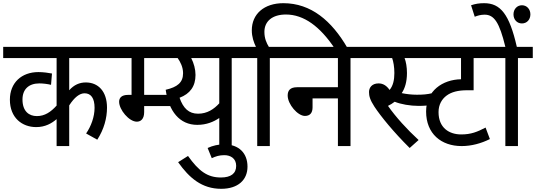

<svg xmlns="http://www.w3.org/2000/svg" viewBox="-20 -916 3361 1204"><path d="M706 -552V-622H0V-552H335V-254C299 -214 261 -188 211 -188C162 -188 121 -218 121 -292C121 -356 160 -393 227 -393C251 -393 281 -389 300 -384L306 -455C287 -459 250 -464 221 -464C115 -464 42 -397 42 -291C42 -177 119 -119 207 -119C264 -119 305 -143 335 -169V0H414V-255C446 -305 479 -331 510 -331C551 -331 573 -300 573 -240C573 -183 551 -124 520 -79L590 -40C632 -105 651 -175 651 -241C651 -343 596 -399 518 -399C479 -399 444 -384 414 -350V-552Z M884 -321V-552H1025V-622H692V-552H805V-321H783C742 -321 727 -302 727 -278C727 -228 789 -153 838 -153C863 -153 884 -170 884 -213V-251H1077V-321Z M1527 -622H985V-552H1094C1111 -528 1128 -495 1128 -457C1128 -398 1092 -370 1019 -353C1038 -219 1106 -133 1217 -133C1276 -133 1321 -153 1355 -176V0H1433V-552H1527ZM1106 -303C1172 -328 1206 -375 1206 -446C1206 -481 1196 -519 1179 -552H1355V-268C1322 -232 1280 -203 1222 -203C1164 -203 1129 -237 1106 -303Z M1282 12 1308 76C1333 64 1356 57 1387 57C1425 57 1461 77 1461 124C1461 172 1428 197 1365 197C1280 197 1226 156 1159 62L1097 101C1167 200 1246 268 1367 268C1473 268 1532 212 1532 129C1532 45 1479 -11 1384 -11C1351 -11 1314 -3 1282 12Z M1593 -552V0H1672V-552H1765V-622H1666C1652 -645 1638 -674 1638 -716C1638 -783 1688 -825 1773 -825C1886 -825 1987 -749 2077 -615H2159C2060 -786 1930 -896 1757 -896C1636 -896 1559 -828 1559 -726C1559 -685 1571 -651 1585 -622H1513V-552Z M1751 -622V-552H2099V-369H1843C1799 -369 1784 -348 1784 -317C1784 -262 1847 -189 1892 -189C1923 -189 1940 -207 1940 -243V-299H2099V0H2178V-552H2271V-622Z M2594 -322C2561 -322 2528 -326 2499 -332C2519 -361 2532 -403 2532 -458C2532 -495 2526 -529 2517 -552H2632V-622H2258V-552H2439C2447 -530 2453 -496 2453 -458C2453 -415 2445 -378 2423 -352C2405 -378 2383 -393 2354 -393C2311 -393 2294 -365 2294 -339C2294 -314 2300 -290 2328 -247C2369 -185 2449 -87 2549 12L2605 -38C2533 -104 2462 -182 2413 -252C2428 -259 2442 -268 2455 -278C2494 -262 2553 -252 2604 -252C2639 -252 2670 -254 2700 -261L2692 -332C2659 -324 2631 -322 2594 -322Z M3083 -552V-622H2611V-552H2871V-419C2755 -417 2652 -346 2652 -217C2652 -77 2747 0 2875 0C2937 0 2998 -17 3052 -44L3025 -116C2973 -89 2934 -73 2872 -73C2797 -73 2730 -114 2730 -213C2730 -260 2751 -295 2781 -317C2811 -339 2852 -350 2909 -350H2950V-552Z M3228 -552H3321V-622H3221C3174 -828 3118 -896 3016 -896C2984 -896 2961 -892 2934 -883L2957 -811C2975 -818 2994 -824 3019 -824C3079 -824 3112 -775 3149 -622H3069V-552H3149V0H3228ZM3200 -826C3200 -793 3222 -769 3253 -769C3284 -769 3306 -793 3306 -826C3306 -858 3284 -883 3253 -883C3222 -883 3200 -858 3200 -826Z"/></svg>

Font: Noto Sans SemiCondensed
Style: Italic
Weight: 400
Width: 4
Italic angle: -12°
Designer: Monotype Design Team
Foundry: Monotype Imaging Inc.
Version: Version 2.013